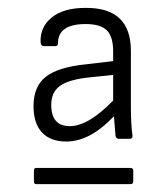

<svg xmlns="http://www.w3.org/2000/svg" viewBox="-20 -687 422 487"><path d="M148 -328Q108 -328 86.5 -351Q65 -374 65 -418Q65 -468 96.5 -492.5Q128 -517 199 -524L267 -532V-557Q267 -594 251 -610Q235 -626 197 -626Q127 -626 127 -577Q127 -570 120 -570H91Q84 -570 83 -579Q81 -618 111 -642.5Q141 -667 197 -667Q312 -668 312 -558V-415Q312 -393 313 -375.5Q314 -358 316 -343Q317 -335 309 -335H281Q274 -335 273 -343Q271 -367 269 -392Q236 -358 206.5 -343Q177 -328 148 -328ZM157 -367Q204 -367 267 -432V-497L200 -490Q151 -484 130.5 -468Q110 -452 110 -421Q110 -367 157 -367ZM72 -220Q66 -220 66 -227V-254Q66 -261 72 -261H311Q318 -261 318 -254V-227Q318 -220 311 -220Z"/></svg>

Font: Sofia Sans Light
Style: Regular
Weight: 300
Designer: Botio Nikoltchev, Ani Petrova
Foundry: lettersoup
Version: Version 4.100; ttfautohint (v1.8.3)